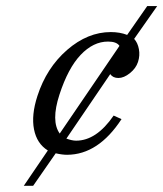

<svg xmlns="http://www.w3.org/2000/svg" viewBox="-20 -496 537 631"><path d="M372.6 -345.2Q363.3 -359.4 335 -359.4Q286.6 -359.4 245.1 -315.7Q203.6 -272 175.3 -184.8Q147 -97.7 176.3 -57.1ZM230 -33.7Q296.9 -33.7 353.5 -116.2L379.4 -104.5Q303.2 12.2 200.7 12.7Q184.1 12.7 163.1 7.8L88.9 114.7H58.1L137.2 -1.5Q101.1 -23.9 91.8 -70.8Q82.5 -117.7 103 -180.7Q132.8 -272.9 200.4 -331.8Q268.1 -390.6 344.2 -390.6Q374 -390.6 397.9 -381.3L463.9 -476.1H496.6L420.9 -368.2Q432.6 -355.5 436.5 -334.5Q440.4 -313.5 433.6 -292.5Q426.8 -271.5 407 -255.6Q387.2 -239.7 369.1 -239.7Q351.1 -239.7 342.3 -252.4L198.2 -40.5Q216.8 -33.7 230 -33.7Z"/></svg>

Font: RIT Rachana
Style: Italic
Weight: 400
Designer: Hussain KH
Version: 1.5.2